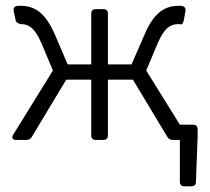

<svg xmlns="http://www.w3.org/2000/svg" viewBox="-20 -492 737 675"><path d="M612.3 -53.7 494.1 -244.1 535.2 -341.8C559.6 -397.5 582 -407.2 607.4 -407.2C611.3 -407.2 613.3 -407.2 615.2 -406.2C620.1 -405.3 624 -410.2 626 -419.9L631.8 -452.1C633.8 -460.9 629.9 -469.7 620.1 -470.7C617.2 -471.7 613.3 -471.7 609.4 -471.7C561.5 -471.7 522.5 -450.2 489.3 -373L442.4 -265.6H359.4V-444.3C359.4 -454.1 353.5 -460 343.8 -460H316.4C306.6 -460 300.8 -454.1 300.8 -444.3V-265.6H217.8L171.9 -373C137.7 -450.2 99.6 -471.7 50.8 -471.7C46.9 -471.7 42 -471.7 38.1 -470.7C29.3 -468.8 26.4 -461.9 28.3 -452.1L35.2 -419.9C37.1 -410.2 52.7 -407.2 52.7 -407.2C79.1 -407.2 100.6 -397.5 125 -341.8L166 -244.1L26.4 -18.6C19.5 -7.8 24.4 0 37.1 0H73.2C81.1 0 87.9 -3.9 91.8 -10.7L212.9 -211.9H300.8V-15.6C300.8 -5.9 306.6 0 316.4 0H343.8C353.5 0 359.4 -5.9 359.4 -15.6V-211.9H447.3L568.4 -10.7C572.3 -3.9 579.1 0 586.9 0H612.3V147.5C612.3 157.2 618.2 163.1 627.9 163.1H652.3C662.1 163.1 668.9 158.2 668.9 147.5L674.8 -12.7V-38.1C674.8 -47.9 668.9 -53.7 659.2 -53.7Z"/></svg>

Font: Ed Sans Neue Light
Style: Regular
Weight: 300
Designer: Stephen Hutchings
Version: Version 1.004;PS 001.004;hotconv 1.0.88;makeotf.lib2.5.64775